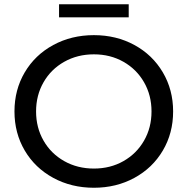

<svg xmlns="http://www.w3.org/2000/svg" viewBox="-20 -873 880 901"><path d="M47.9 -350.1Q47.9 -451.7 96.1 -533.5Q144.4 -615.3 229.9 -661.7Q315.3 -708.1 420.6 -708.1Q525.9 -708.1 610.9 -661.7Q695.9 -615.3 744.1 -533.4Q792.4 -451.6 792.4 -349.9Q792.4 -248.3 744.1 -166.5Q695.9 -84.7 610.7 -38.3Q525.5 8.1 420.6 8.1Q315.3 8.1 229.9 -38.3Q144.4 -84.7 96.1 -166.6Q47.9 -248.4 47.9 -350.1ZM691 -350Q691 -426 655.9 -487.1Q620.9 -548.1 559.2 -583.1Q497.6 -618 420.6 -618Q343.6 -618 281.5 -583.1Q219.4 -548.1 184.4 -487.1Q149.3 -426 149.3 -350Q149.3 -274 184.4 -212.9Q219.4 -151.9 281.5 -116.9Q343.6 -82 420.6 -82Q497.6 -82 559.2 -116.9Q620.9 -151.9 655.9 -212.9Q691 -274 691 -350ZM257.1 -852.9H584V-791.7H257.1Z"/></svg>

Font: iiserrat Thin
Style: Regular
Weight: 100
Designer: Akira Ohta
Foundry: Akira Ohta
Version: Version 1.200;Glyphs 3.3.1 (3343)